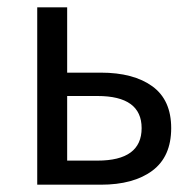

<svg xmlns="http://www.w3.org/2000/svg" viewBox="-20 -506 531 526"><path d="M82 0V-486H164V-307H256Q346 -307 397.5 -269.5Q449 -232 449 -155Q449 -77 397.5 -38.5Q346 0 256 0ZM164 -66H247Q368 -66 368 -155Q368 -243 247 -243H164Z"/></svg>

Font: Toshiba Sans
Style: Regular
Weight: 400
Designer: Paul D. Hunt
Foundry: Toshiba Corporation
Version: Version 2.020;PS 2.0;hotconv 1.0.86;makeotf.lib2.5.63406